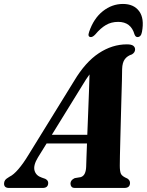

<svg xmlns="http://www.w3.org/2000/svg" viewBox="-65 -928 725 948"><path d="M122.5 -151Q98.5 -111.5 105.5 -86Q112.5 -60.5 141.5 -51L158.5 -45Q173 -37.5 173 -25Q173 0 145.5 0H-20.5Q-45 0 -45 -21.5Q-45 -31 -39.8 -38.5Q-34.5 -46 -18 -55.5Q2 -65 26 -93Q50 -121 74.5 -161.5L301 -528.5Q356.5 -621.5 422.8 -665.2Q489 -709 561.5 -709Q584 -709 593 -702Q602 -695 602 -684Q602 -669 586.5 -659.5Q564 -652.5 551.5 -636Q539 -619.5 538 -587Q538 -568 537 -529.8Q536 -491.5 534.5 -442.8Q533 -394 531.8 -342.2Q530.5 -290.5 529.2 -243Q528 -195.5 527.2 -160.2Q526.5 -125 526.5 -110Q526.5 -82.5 532 -70Q537.5 -57.5 564 -46.5Q577 -38 577 -24.5Q576.5 0 549 0H305.5Q293 0 288 -6.2Q283 -12.5 283 -21.5Q283 -39 304 -48.5L334 -53.5Q347.5 -58 353.8 -71.8Q360 -85.5 360.5 -106Q361 -122.5 362 -152.2Q363 -182 364.5 -219.5H165ZM338.5 -501.5 191 -262.5H366Q368 -313.5 370.2 -368.2Q372.5 -423 374.2 -473.2Q376 -523.5 377 -560.5Q369.5 -550.5 360 -536.2Q350.5 -522 338.5 -501.5ZM518.5 -820Q484.5 -820 458 -804.5Q431.5 -789 406 -758.5Q393.5 -745 384 -745Q366 -745 375 -770.5Q397.5 -837 442.8 -872.8Q488 -908.5 542 -908.5Q595.5 -908.5 622 -872.8Q648.5 -837 636 -770.5Q631.5 -745 613.5 -745Q604 -745 599 -758.5Q581.5 -820 518.5 -820Z"/></svg>

Font: Fraunces 144pt S050
Style: Bold Italic
Weight: 700
Italic angle: -16°
Version: Version 1.000; ttfautohint (v1.8.3)